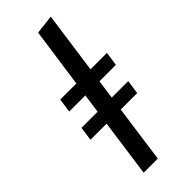

<svg xmlns="http://www.w3.org/2000/svg" viewBox="-245 -783 817 817"><g transform="rotate(-45 163.0 -374.5)"><path d="M218 -408 206 -322H305L296 -259H197L161 0H76L112 -259H15L24 -322H121L133 -408H36L45 -471H142L180 -739L266 -749L227 -471H326L317 -408Z"/></g></svg>

Font: Fira Sans
Style: Italic
Weight: 400
Italic angle: -8°
Designer: bBox Type GmbH & Carrois Corporate GbR & Edenspiekermann AG
Foundry: bBox Type GmbH & Carrois Corporate GbR & Edenspiekermann AG
Version: Version 4.301